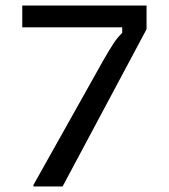

<svg xmlns="http://www.w3.org/2000/svg" viewBox="-20 -670 607 690"><path d="M100 0V-5L353.3 -456.7Q375 -494.2 388.8 -515Q402.5 -535.8 419.2 -551.7V-571.7H60V-650H506.7V-565L205 0Z"/></svg>

Font: Familjen Grotesk GF
Style: Regular
Weight: 400
Designer: Anders Wikstroem, Jonas Baeckman, Matilda Gysing, Kristian Moeller
Foundry: Familjen STHLM AB
Version: Version 2.000; Beta; Release 4; Build 6